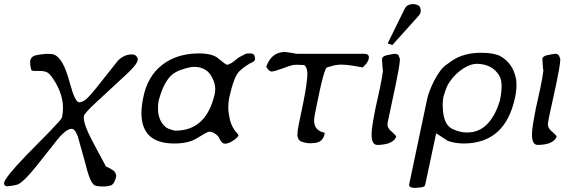

<svg xmlns="http://www.w3.org/2000/svg" viewBox="-47 -704 2802 942"><path d="M341 -202Q358 -202 378 -219Q393 -233 425 -272L532 -407Q563 -437 599 -437Q615 -437 622 -428.5Q629 -420 629 -413Q629 -407 625 -399Q614 -374 547 -315L425 -202Q365 -147 364 -133Q364 -131 364 -128Q364 -93 402 -20Q416 7 434 40.5Q452 74 473 113Q516 131 520 147Q523 154 523 159Q523 162 522 165Q515 199 496 206Q490 208 483.5 209Q477 210 467 211Q462 211 457 211Q438 211 424 208Q404 204 387 152Q383 143 368 84L335 -34Q321 -72 305 -72Q275 -72 224 -6Q210 13 187 41Q164 69 134 108Q65 194 37 202Q25 206 -9 210Q-27 210 -27 196Q-27 195 -27 193Q-22 166 81 59L200 -62Q254 -118 257 -127Q262 -150 262 -174Q262 -245 214 -317Q197 -342 186 -348Q173 -356 145 -356H125Q106 -356 106 -363Q101 -381 101 -396Q101 -400 101 -404Q105 -430 136 -434Q139 -435 144.5 -435.5Q150 -436 159 -438Q170 -438 180 -440Q210 -440 218 -436Q263 -420 295 -299Q321 -202 341 -202Z M1050 0Q1038 -5 1027 -29Q1022 -41 998 -54Q993 -57 979 -58Q971 -58 916 -24Q876 0 808 0Q647 0 647 -149Q647 -183 656 -226Q676 -329 749 -386Q819 -440 923 -442Q926 -442 928 -442Q998 -442 1027 -415Q1061 -386 1068 -386Q1071 -386 1089 -395Q1094 -398 1102.5 -404.5Q1111 -411 1124 -422Q1142 -431 1157 -439Q1161 -442 1182 -442Q1204 -442 1204 -416Q1204 -413 1204 -411Q1203 -406 1194 -400Q1158 -384 1126 -353Q1100 -326 1078 -226Q1073 -202 1073 -177Q1073 -152 1081.5 -115Q1090 -78 1120 -46Q1123 -43 1123 -40Q1121 -30 1098 -15Q1074 1 1058 1Q1054 1 1050 0ZM731 -208Q728 -189 728 -173Q728 -122 756 -90Q760 -86 765.5 -81Q771 -76 781 -72Q805 -63 814 -63Q963 -63 1005 -237Q1009 -252 1009 -266Q1009 -294 995 -321Q970 -375 906 -376Q883 -376 837 -360Q810 -350 792 -333Q753 -294 731 -208Z M1740 -440Q1763 -440 1763 -422Q1763 -419 1762 -415Q1758 -396 1732 -373Q1669 -386 1629 -387Q1601 -387 1578 -379Q1565 -376 1563 -375Q1554 -373 1551 -366Q1539 -338 1522 -261L1512 -213Q1494 -130 1494 -115Q1494 -115 1494 -114Q1494 -63 1545 -53Q1546 -53 1546 -51Q1546 -49 1545 -45Q1536 -3 1489 -2Q1482 -1 1475 -1Q1459 -1 1446 -5Q1415 -10 1412 -39Q1412 -41 1412 -43Q1412 -60 1419 -95L1433 -162Q1455 -265 1459 -313Q1461 -327 1461 -340Q1461 -343 1460.5 -351.5Q1460 -360 1456 -371Q1451 -382 1444 -385Q1442 -385 1437 -385Q1431 -385 1421 -386Q1413 -386 1406 -386Q1394 -386 1388 -384.5Q1382 -383 1369 -379Q1356 -375 1336 -367Q1300 -354 1286 -353Q1280 -353 1274 -358Q1270 -362 1268 -364Q1266 -366 1266 -367Q1260 -371 1260 -377Q1260 -378 1260 -379Q1286 -448 1349 -449Q1351 -449 1354 -449L1373 -446Q1380 -445 1388 -444Q1392 -443 1397 -442Q1402 -441 1409 -440Z M1939 -662Q1950 -682 1976 -684Q2017 -684 2017 -654Q2017 -651 2017 -647Q2017 -641 2010 -630L1878 -483L1855 -491ZM1854 -92Q1856 -72 1876 -57Q1881 -52 1886.5 -47Q1892 -42 1897 -35Q1892 -13 1857 0Q1831 7 1806 7Q1805 7 1804 7Q1776 7 1776 -44Q1776 -54 1777 -66Q1779 -84 1783.5 -110.5Q1788 -137 1795 -172L1806 -222Q1806 -221 1806 -221Q1806 -221 1806 -221Q1806 -222 1808 -231Q1811 -244 1817 -272Q1823 -300 1826.5 -321Q1830 -342 1832 -358Q1830 -368 1829 -382.5Q1828 -397 1827 -416Q1829 -426 1846 -432Q1848 -432 1870 -437Q1884 -440 1891 -440Q1902 -440 1909 -432Q1910 -428 1911 -425L1913 -421Q1914 -418 1915 -414Q1915 -413 1915 -411Q1915 -401 1909 -364Q1907 -351 1903 -333Q1900 -315 1895 -292L1861 -131Q1854 -102 1854 -92Z M2039 203Q2038 210 2027 214Q2024 215 2015 215.5Q2006 216 1991 218Q1960 218 1960 203L2048 -215Q2056 -254 2082 -306Q2114 -367 2141 -385Q2150 -392 2158.5 -397.5Q2167 -403 2175 -409Q2228 -443 2304 -445Q2308 -445 2312 -445Q2374 -445 2405 -430Q2470 -395 2485 -316Q2487 -302 2487 -287Q2487 -258 2480 -226Q2433 -2 2231 0Q2185 0 2150 -13Q2148 -14 2093 -50ZM2402 -334Q2368 -389 2294 -391Q2293 -391 2292 -391Q2264 -391 2229 -370Q2175 -335 2147 -282Q2142 -271 2138 -259Q2134 -247 2129 -231Q2125 -214 2125 -191Q2125 -179 2126 -166Q2128 -131 2140 -105Q2153 -78 2180 -68Q2213 -54 2242 -54Q2244 -54 2246 -54Q2356 -54 2405 -208Q2414 -250 2414 -280Q2414 -315 2402 -334Z M2641 -92Q2643 -72 2663 -57Q2668 -52 2673.5 -47Q2679 -42 2684 -35Q2679 -13 2644 0Q2618 7 2593 7Q2592 7 2591 7Q2563 7 2563 -44Q2563 -54 2564 -66Q2566 -84 2570.5 -110.5Q2575 -137 2582 -172L2593 -222Q2593 -221 2593 -221Q2593 -221 2593 -221Q2593 -222 2595 -231Q2598 -244 2604 -272Q2610 -300 2613.5 -321Q2617 -342 2619 -358Q2617 -368 2616 -382.5Q2615 -397 2614 -416Q2616 -426 2632 -432Q2634 -432 2657 -437Q2671 -440 2678 -440Q2689 -440 2695 -432Q2697 -427 2699 -423Q2701 -419 2702 -414Q2702 -413 2702 -411Q2702 -401 2696 -364Q2694 -351 2690 -333Q2687 -315 2682 -292L2647 -131Q2641 -102 2641 -92Z"/></svg>

Font: New Athena Unicode
Style: Italic
Weight: 400
Designer: J. Rusten 1997; rev. by R. Hancock 2001, 2002, rev. by D. Mastronarde 2002-2019
Foundry: Society for Classical Studies (formerly American Philological Association)
Version: Version 5.008